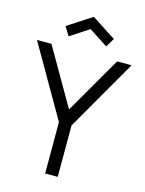

<svg xmlns="http://www.w3.org/2000/svg" viewBox="-140 -1052 859 1135"><g transform="rotate(15 289.5 -484.5)"><path d="M175 -819 141.5 -873 289.5 -969 437.5 -873 405 -819 289.5 -894ZM579 -750 328 -314.5V0H251V-314.5L0 -750H88.5L289.5 -402L490.5 -750Z"/></g></svg>

Font: Russisch Sans
Style: Regular
Weight: 400
Designer: Michael Sharanda (font) & Cristiano Sobral (main changes)
Foundry: Michael Sharanda
Version: Version 2.00;October 25, 2020;FontCreator 13.0.0.2681 64-bit